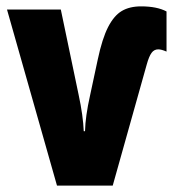

<svg xmlns="http://www.w3.org/2000/svg" viewBox="-20 -583 552 603"><path d="M503 -547V-421Q487 -428 477 -428Q464 -428 456 -417Q448 -406 441 -381L334 0H159L2 -553H171L227 -285Q241 -220 243 -171H247Q248 -217 263 -284L287 -396Q301 -462 319.5 -498Q338 -534 362.5 -548.5Q387 -563 423 -563Q473 -563 503 -547Z"/></svg>

Font: Noto Sans UI CondBlack
Style: Regular
Weight: 900
Width: 3
Designer: Monotype Design Team
Foundry: Monotype Imaging Inc.
Version: Version 1.001